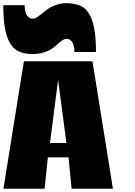

<svg xmlns="http://www.w3.org/2000/svg" viewBox="-21 -1153 825 1173"><path d="M271.5 -191.9 251.5 0H0L125 -778.8H543.9L668.9 0H416.5L397.5 -191.9ZM284.2 -279.3H384.8L334 -664.6ZM385.7 -915.5Q373.5 -915.5 363 -908.7Q352.5 -901.9 340.6 -891.6Q328.6 -881.3 314.5 -869.1Q300.3 -856.9 281.2 -846.7Q262.2 -836.4 237.1 -829.6Q211.9 -822.8 178.2 -822.8Q134.8 -822.8 101.3 -835.4Q67.9 -848.1 45.2 -881.3Q22.5 -914.6 10.7 -972.4Q-1 -1030.3 -1 -1121.1H129.9Q129.9 -1105 132.3 -1090.1Q134.8 -1075.2 140.6 -1064Q146.5 -1052.7 155.8 -1045.9Q165 -1039.1 179.2 -1039.1Q191.4 -1039.1 202.9 -1046.1Q214.4 -1053.2 227.3 -1063.5Q240.2 -1073.7 255.1 -1086.2Q270 -1098.6 288.8 -1108.9Q307.6 -1119.1 331.5 -1126.2Q355.5 -1133.3 385.7 -1133.3Q429.2 -1133.3 462.9 -1120.8Q496.6 -1108.4 519.3 -1075.2Q542 -1042 553.7 -984.1Q565.4 -926.3 565.4 -835.4H434.1Q434.1 -849.1 431.6 -863.3Q429.2 -877.4 423.6 -889.2Q418 -900.9 408.7 -908.2Q399.4 -915.5 385.7 -915.5Z"/></svg>

Font: Coda Caption ExtraBold
Style: Regular
Weight: 800
Designer: vernon adams
Foundry: vernon adams
Version: Version 1.002